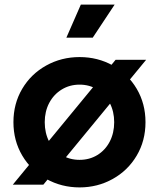

<svg xmlns="http://www.w3.org/2000/svg" viewBox="-20 -804 692 836"><path d="M38.5 -272Q38.5 -352.5 76.6 -417.1Q114.8 -481.8 181 -518.6Q247.2 -555.5 326.5 -555.5Q405.8 -555.5 471.5 -518.8Q537.2 -482 575.4 -417.2Q613.5 -352.5 613.5 -272Q613.5 -191 575.1 -126.2Q536.8 -61.5 470.9 -24.8Q405 12 326.5 12Q247.8 12 181.5 -24.9Q115.2 -61.8 76.9 -126.6Q38.5 -191.5 38.5 -272ZM477.2 -272Q477.2 -318.5 457.8 -355.6Q438.2 -392.8 404 -414.1Q369.8 -435.5 326.5 -435.5Q283.2 -435.5 248.5 -414.1Q213.8 -392.8 194.2 -355.6Q174.8 -318.5 174.8 -272Q174.8 -224.5 194.2 -187.2Q213.8 -150 248.5 -129Q283.2 -108 326.5 -108Q369.8 -108 404 -129Q438.2 -150 457.8 -187.4Q477.2 -224.8 477.2 -272ZM483.2 -543.5H616.2L168.8 0H35.8ZM332 -784H479.2L383.8 -640H269Z"/></svg>

Font: Trafiko Sans Variable
Style: Regular
Weight: 400
Designer: Gumpita Rahayu / Trafiko
Foundry: Tokotype / Trafiko
Version: Version 0.001;FEAKit 1.0